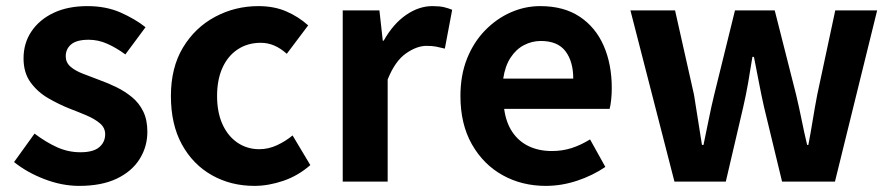

<svg xmlns="http://www.w3.org/2000/svg" viewBox="-20 -594 2917 628"><path d="M239 14Q183 14 125.5 -8Q68 -30 26 -64L93 -157Q130 -129 166.5 -112.5Q203 -96 243 -96Q285 -96 304.5 -112.5Q324 -129 324 -155Q324 -176 307 -190.5Q290 -205 263 -216.5Q236 -228 207 -239Q172 -253 137.5 -273Q103 -293 80 -324.5Q57 -356 57 -403Q57 -453 83 -491.5Q109 -530 155.5 -552Q202 -574 266 -574Q327 -574 374.5 -553Q422 -532 456 -505L390 -416Q360 -438 330.5 -451Q301 -464 270 -464Q231 -464 213 -449Q195 -434 195 -410Q195 -390 210 -376.5Q225 -363 251 -353Q277 -343 306 -332Q334 -322 361.5 -308.5Q389 -295 412 -276Q435 -257 448.5 -229.5Q462 -202 462 -163Q462 -114 436.5 -73.5Q411 -33 361.5 -9.5Q312 14 239 14Z M812 14Q735 14 673 -21Q611 -56 575 -121.5Q539 -187 539 -280Q539 -373 578.5 -438.5Q618 -504 683.5 -539Q749 -574 825 -574Q877 -574 917 -556.5Q957 -539 988 -511L918 -418Q898 -436 877 -445Q856 -454 833 -454Q790 -454 757.5 -432.5Q725 -411 707.5 -372Q690 -333 690 -280Q690 -227 707.5 -188Q725 -149 756.5 -127.5Q788 -106 828 -106Q858 -106 886 -119Q914 -132 937 -151L995 -54Q955 -19 906.5 -2.5Q858 14 812 14Z M1101 0V-560H1221L1232 -461H1235Q1266 -516 1308 -545Q1350 -574 1394 -574Q1418 -574 1432.5 -570.5Q1447 -567 1459 -562L1435 -435Q1419 -439 1406.5 -441.5Q1394 -444 1375 -444Q1343 -444 1307.5 -419Q1272 -394 1248 -334V0Z M1765 14Q1687 14 1624 -21Q1561 -56 1523.5 -122Q1486 -188 1486 -280Q1486 -348 1507.5 -402Q1529 -456 1566.5 -494.5Q1604 -533 1650.5 -553.5Q1697 -574 1747 -574Q1824 -574 1876 -539.5Q1928 -505 1954.5 -444.5Q1981 -384 1981 -306Q1981 -286 1979 -267.5Q1977 -249 1974 -238H1629Q1635 -193 1656 -162Q1677 -131 1710 -115.5Q1743 -100 1785 -100Q1819 -100 1849 -109.5Q1879 -119 1910 -138L1960 -48Q1919 -20 1868 -3Q1817 14 1765 14ZM1626 -337H1855Q1855 -393 1829.5 -426.5Q1804 -460 1749 -460Q1720 -460 1694 -446.5Q1668 -433 1650 -405.5Q1632 -378 1626 -337Z M2186 0 2042 -560H2188L2250 -284Q2257 -242 2263 -202Q2269 -162 2276 -120H2281Q2290 -162 2298 -202.5Q2306 -243 2316 -284L2384 -560H2514L2584 -284Q2594 -242 2602 -202Q2610 -162 2620 -120H2624Q2632 -162 2638.5 -202Q2645 -242 2653 -284L2712 -560H2849L2711 0H2538L2479 -244Q2470 -284 2462.5 -323.5Q2455 -363 2446 -408H2441Q2434 -363 2427 -323Q2420 -283 2411 -244L2354 0Z"/></svg>

Font: Noto Sans KR Thin
Style: Bold
Weight: 700
Version: Version 2.004-H2;hotconv 1.0.118;makeotfexe 2.5.65603